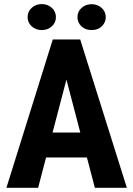

<svg xmlns="http://www.w3.org/2000/svg" viewBox="-20 -900 637 920"><path d="M231.9 -265.1H364.7L298.3 -518.6ZM396.5 -145.5H200.7L162.6 0H10.7L232.9 -710.9H364.3L587.9 0H434.6ZM351.1 -817.9Q351.1 -844.2 370.8 -862.1Q390.6 -879.9 418.9 -879.9Q447.3 -879.9 467 -862.1Q486.8 -844.2 486.8 -817.9Q486.8 -792.5 468 -774.2Q449.2 -755.9 418.9 -755.9Q388.7 -755.9 369.9 -774.2Q351.1 -792.5 351.1 -817.9ZM112.3 -817.9Q112.3 -844.7 132.1 -862.5Q151.9 -880.4 180.2 -880.4Q208.5 -880.4 228.3 -862.5Q248 -844.7 248 -817.9Q248 -791.5 228.3 -773.7Q208.5 -755.9 180.2 -755.9Q151.9 -755.9 132.1 -773.7Q112.3 -791.5 112.3 -817.9Z"/></svg>

Font: MAUL Condensed Bold
Style: Condensed Bold
Weight: 700
Designer: MAUL
Version: Version 1.0; 2020; ttfautohint (v1.8.3)